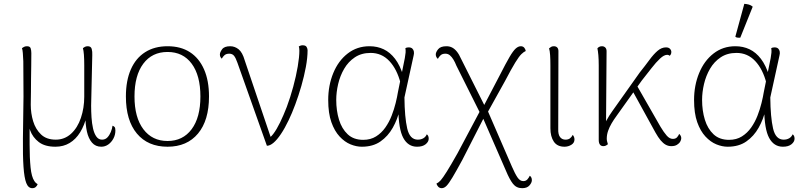

<svg xmlns="http://www.w3.org/2000/svg" viewBox="-20 -756 4189 1005"><path d="M149 229Q128 229 117.5 202Q107 175 103 117Q99 59 100 -32Q101 -123 103 -251L102 -435Q101 -461 99.5 -478.5Q98 -496 95 -504Q99 -507 105.5 -510.5Q112 -514 121 -514Q137 -514 140.5 -503Q144 -492 144 -478Q144 -446 143.5 -412Q143 -378 142.5 -343.5Q142 -309 142 -275Q142 -241 141 -208Q141 -163 153.5 -121.5Q166 -80 194.5 -52.5Q223 -25 272 -25Q318 -25 352 -56Q386 -87 403.5 -139Q421 -191 421 -250Q421 -348 421 -414Q421 -480 414 -504Q418 -507 424 -510.5Q430 -514 439 -514Q456 -514 460 -500Q464 -486 463 -467L457 -203Q457 -173 459 -141.5Q461 -110 467 -83.5Q473 -57 484.5 -41Q496 -25 514 -25Q531 -25 542 -36.5Q553 -48 560 -65Q567 -82 569 -98Q575 -96 579.5 -91.5Q584 -87 584 -73Q584 -50 573.5 -30.5Q563 -11 546.5 0.5Q530 12 510 12Q480 12 461.5 -9.5Q443 -31 435 -67Q427 -103 427 -149H434Q422 -100 399.5 -63.5Q377 -27 344.5 -7.5Q312 12 270 12Q215 12 183 -12.5Q151 -37 137.5 -74.5Q124 -112 123 -150H135Q135 -68 135 1Q135 70 140 120Q145 170 160 192Q164 198 168.5 202Q173 206 177 208Q175 215 168 222Q161 229 149 229Z M857 12Q754 12 696.5 -57Q639 -126 639 -251Q639 -334 665 -393Q691 -452 740 -483Q789 -514 857 -514Q926 -514 974 -483Q1022 -452 1048 -393Q1074 -334 1074 -251Q1074 -126 1016.5 -57Q959 12 857 12ZM857 -18Q937 -18 983 -79.5Q1029 -141 1029 -251Q1029 -361 983.5 -422.5Q938 -484 857 -484Q776 -484 730 -422.5Q684 -361 684 -251Q684 -141 730.5 -79.5Q777 -18 857 -18Z M1377 7 1223 -427Q1214 -453 1205 -464Q1196 -475 1180 -475Q1164 -475 1155 -467Q1146 -459 1141 -449Q1137 -452 1134 -457.5Q1131 -463 1131 -471Q1131 -482 1142.5 -498Q1154 -514 1185 -514Q1209 -514 1229 -498Q1249 -482 1261 -440L1401 -26L1379 -30Q1393 -32 1410.5 -55Q1428 -78 1446 -115Q1464 -152 1481 -196Q1500 -247 1515 -302.5Q1530 -358 1538.5 -408Q1547 -458 1547 -491Q1547 -498 1546 -505Q1545 -512 1544 -513Q1547 -515 1552.5 -517Q1558 -519 1564 -519Q1580 -519 1585 -510Q1590 -501 1590 -493Q1590 -454 1581 -405.5Q1572 -357 1557.5 -306.5Q1543 -256 1525.5 -209Q1508 -162 1491 -127Q1471 -85 1450.5 -54.5Q1430 -24 1411.5 -8.5Q1393 7 1377 7Z M1874 12Q1845 12 1814.5 -0.5Q1784 -13 1757.5 -41.5Q1731 -70 1714.5 -116.5Q1698 -163 1698 -233Q1698 -309 1724.5 -373.5Q1751 -438 1800 -476Q1849 -514 1914 -514Q1955 -514 1988.5 -498Q2022 -482 2048 -448Q2074 -414 2091 -359L2077 -320Q2058 -394 2018 -436.5Q1978 -479 1920 -479Q1872 -479 1837.5 -456Q1803 -433 1781.5 -396Q1760 -359 1750 -316Q1740 -273 1740 -233Q1740 -177 1754.5 -129.5Q1769 -82 1800 -53Q1831 -24 1881 -24Q1920 -24 1948.5 -42Q1977 -60 1997 -88.5Q2017 -117 2030 -150.5Q2043 -184 2051 -216.5Q2059 -249 2063 -274L2099 -452Q2102 -470 2103 -480.5Q2104 -491 2102 -504Q2105 -506 2109.5 -507Q2114 -508 2119 -508Q2132 -508 2138.5 -501.5Q2145 -495 2146.5 -485.5Q2148 -476 2145 -465L2097 -246Q2098 -142 2111.5 -83.5Q2125 -25 2167 -25Q2183 -25 2195.5 -32Q2208 -39 2214 -53Q2224 -46 2224 -30Q2224 -14 2208 -1Q2192 12 2163 12Q2116 12 2091 -34Q2066 -80 2065 -188L2072 -181Q2061 -132 2036 -87.5Q2011 -43 1971.5 -15.5Q1932 12 1874 12Z M2713 229Q2683 229 2665 206Q2647 183 2628 137L2502 -152L2495 -160L2369 -412Q2362 -430 2353.5 -444Q2345 -458 2335 -466.5Q2325 -475 2311 -475Q2295 -475 2286 -466.5Q2277 -458 2272 -448Q2268 -451 2264.5 -457Q2261 -463 2261 -471Q2261 -483 2273.5 -498.5Q2286 -514 2317 -514Q2333 -514 2346 -507.5Q2359 -501 2371 -486.5Q2383 -472 2394 -447L2524 -188L2529 -185L2660 117Q2676 154 2689 173Q2702 192 2719 192Q2733 192 2741 182.5Q2749 173 2753 164Q2757 166 2760.5 172Q2764 178 2764 187Q2764 200 2751.5 214.5Q2739 229 2713 229ZM2292 229Q2281 229 2273.5 221Q2266 213 2265 204Q2276 200 2287 187.5Q2298 175 2318.5 142.5Q2339 110 2375 46L2501 -191L2520 -154L2400 81Q2368 140 2348.5 172.5Q2329 205 2317 217Q2305 229 2292 229ZM2528 -160 2507 -192 2598 -366Q2628 -425 2647 -457.5Q2666 -490 2679.5 -502Q2693 -514 2706 -514Q2717 -514 2723.5 -507Q2730 -500 2732 -489Q2722 -485 2709.5 -473Q2697 -461 2677 -428.5Q2657 -396 2623 -331Z M2935 12Q2897 12 2879 -14.5Q2861 -41 2861 -85V-413Q2861 -445 2859.5 -467.5Q2858 -490 2854 -503Q2860 -508 2865.5 -511Q2871 -514 2879 -514Q2891 -514 2897.5 -506.5Q2904 -499 2903 -483L2902 -81Q2901 -52 2911.5 -38.5Q2922 -25 2940 -25Q2954 -25 2963 -31.5Q2972 -38 2978 -50Q2983 -44 2985 -38Q2987 -32 2987 -26Q2987 -8 2970.5 2Q2954 12 2935 12Z M3138 9Q3126 9 3120 0.5Q3114 -8 3114 -23V-413Q3114 -445 3112 -467.5Q3110 -490 3107 -503Q3111 -508 3117 -511Q3123 -514 3131 -514Q3142 -514 3149 -506.5Q3156 -499 3155 -483L3152 -81L3139 -75Q3140 -99 3154.5 -125.5Q3169 -152 3185 -174L3329 -377Q3357 -412 3379 -442Q3401 -472 3422 -490Q3443 -508 3466 -508Q3480 -508 3487 -500.5Q3494 -493 3494 -484Q3494 -477 3491.5 -472Q3489 -467 3486 -464Q3483 -466 3480 -467.5Q3477 -469 3472 -469Q3456 -469 3435 -449.5Q3414 -430 3390 -399Q3366 -368 3339 -334L3207 -149Q3193 -130 3181.5 -110.5Q3170 -91 3163 -71Q3156 -51 3156 -30Q3156 -22 3158 -15Q3160 -8 3162 -1Q3158 2 3152.5 5.5Q3147 9 3138 9ZM3494 9Q3478 9 3464.5 1.5Q3451 -6 3438 -21.5Q3425 -37 3411 -62L3285 -291L3307 -320L3437 -93Q3455 -63 3470 -46Q3485 -29 3502 -29Q3517 -29 3524.5 -38Q3532 -47 3535 -55Q3539 -52 3542.5 -46Q3546 -40 3546 -33Q3546 -24 3540.5 -14.5Q3535 -5 3523.5 2Q3512 9 3494 9Z M3789 12Q3760 12 3729.5 -0.5Q3699 -13 3672.5 -41.5Q3646 -70 3629.5 -116.5Q3613 -163 3613 -233Q3613 -309 3639.5 -373.5Q3666 -438 3715 -476Q3764 -514 3829 -514Q3870 -514 3903.5 -498Q3937 -482 3963 -448Q3989 -414 4006 -359L3992 -320Q3973 -394 3933 -436.5Q3893 -479 3835 -479Q3787 -479 3752.5 -456Q3718 -433 3696.5 -396Q3675 -359 3665 -316Q3655 -273 3655 -233Q3655 -177 3669.5 -129.5Q3684 -82 3715 -53Q3746 -24 3796 -24Q3835 -24 3863.5 -42Q3892 -60 3912 -88.5Q3932 -117 3945 -150.5Q3958 -184 3966 -216.5Q3974 -249 3978 -274L4014 -452Q4017 -470 4018 -480.5Q4019 -491 4017 -504Q4020 -506 4024.5 -507Q4029 -508 4034 -508Q4047 -508 4053.5 -501.5Q4060 -495 4061.5 -485.5Q4063 -476 4060 -465L4012 -246Q4013 -142 4026.5 -83.5Q4040 -25 4082 -25Q4098 -25 4110.5 -32Q4123 -39 4129 -53Q4139 -46 4139 -30Q4139 -14 4123 -1Q4107 12 4078 12Q4031 12 4006 -34Q3981 -80 3980 -188L3987 -181Q3976 -132 3951 -87.5Q3926 -43 3886.5 -15.5Q3847 12 3789 12ZM3855 -559Q3850 -558 3841 -559Q3832 -560 3829 -564L3876 -736Q3889 -735 3900 -732Q3911 -729 3920 -721Z"/></svg>

Font: Arima ExtraLight
Style: Regular
Weight: 250
Designer: Joana Correia and Natanael Gama
Foundry: NDISCOVER
Version: Version 1.101;gftools[0.9.23]